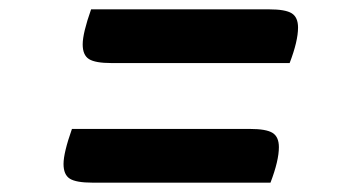

<svg xmlns="http://www.w3.org/2000/svg" viewBox="-20 -578 746 411"><path d="M116 -227Q116 -251 134 -302H515Q550 -302 563.5 -293.5Q577 -285 577 -263Q577 -234 559 -187H178Q143 -187 129.5 -195.5Q116 -204 116 -227ZM157 -483Q157 -507 175 -558H556Q591 -558 604.5 -549.5Q618 -541 618 -519Q618 -490 600 -443H219Q184 -443 170.5 -451.5Q157 -460 157 -483Z"/></svg>

Font: Lemonada
Style: Regular
Weight: 400
Designer: Mohamed Gaber (Arabic) Eduardo Tunni (Latin)
Foundry: Kief Type Foundry
Version: Version 3.006